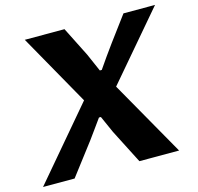

<svg xmlns="http://www.w3.org/2000/svg" viewBox="-111 -825 964 935"><g transform="rotate(-15 371.0 -357.5)"><path d="M-6.8 0 295.4 -356 92.8 -715.3H293L367.7 -566.9L407.2 -476.6H417L455.6 -532.2L497.1 -589.8L590.3 -715.3H749.5L463.4 -379.9L679.2 0H479L391.1 -171.9L353.5 -256.3H343.8L306.6 -204.6Q298.3 -193.4 290.5 -182.4Q282.7 -171.4 274.4 -160.2L152.3 0Z"/></g></svg>

Font: Proza Libre
Style: Bold Italic
Weight: 700
Designer: Jasper de Waard
Foundry: Jasper de Waard
Version: Version 1.000; ttfautohint (v1.4.1.8-43bc)